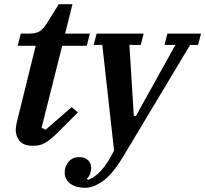

<svg xmlns="http://www.w3.org/2000/svg" viewBox="-20 -682 977 914"><path d="M137 12Q92 12 73.5 -11Q55 -34 55 -62Q55 -75 58 -90Q61 -105 64 -116L150 -464H64L79 -522H117Q151 -522 168.5 -533Q186 -544 203 -571L260 -662H325L290 -522H408L393 -464H276L178 -74L197 -64L321 -172L351 -147L262 -58Q240 -36 223 -22Q206 -8 192 -0.5Q178 7 164.5 9.5Q151 12 137 12Z M384 212Q341 212 314.5 192Q288 172 288 139Q288 110 306.5 88Q325 66 358 66Q384 66 399 80.5Q414 95 414 118Q414 132 408.5 146.5Q403 161 393 169L400 174Q432 162 461.5 130Q491 98 523 35L467 -468H426L440 -522H664L650 -468H596L617 -130H627L815 -468H763L777 -522H937L923 -468H885L566 64Q516 147 470.5 179.5Q425 212 384 212Z"/></svg>

Font: IBM Plex Serif SemiBold
Style: Italic
Weight: 600
Italic angle: -14°
Designer: Mike Abbink, Paul van der Laan, Pieter van Rosmalen
Foundry: Bold Monday
Version: Version 2.5